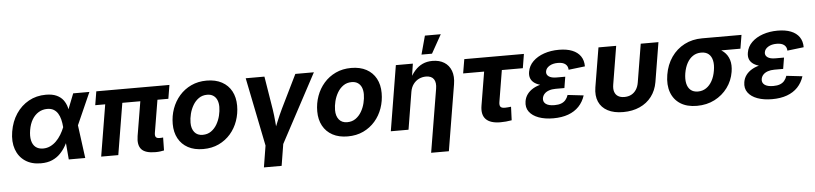

<svg xmlns="http://www.w3.org/2000/svg" viewBox="-51 -1061 6670 1571"><g transform="rotate(-5 3284.0 -275.5)"><path d="M247.6 11.7Q170.9 11.7 118.7 -23.7Q66.4 -59.1 44.2 -121.8Q22 -184.6 35.6 -266.6Q49.3 -349.6 90.8 -411.9Q132.3 -474.1 195.1 -509Q257.8 -543.9 335.9 -543.9Q389.2 -543.9 423.8 -527.8Q458.5 -511.7 478.3 -484.9Q498 -458 506.8 -425.3Q515.6 -392.6 518.1 -359.9H558.6L575.7 -274.9L612.3 0H477.1L454.1 -269Q451.7 -301.8 444.6 -330.3Q437.5 -358.9 424.1 -380.6Q410.6 -402.3 389.4 -414.8Q368.2 -427.2 336.9 -427.2Q297.9 -427.2 265.9 -407.7Q233.9 -388.2 212.6 -352.5Q191.4 -316.9 183.1 -267.1Q174.8 -217.8 182.9 -181.9Q190.9 -146 214.6 -126.7Q238.3 -107.4 276.4 -107.4Q308.1 -107.4 335.2 -120.4Q362.3 -133.3 384.8 -155.8Q407.2 -178.2 424.6 -206.8Q441.9 -235.4 454.1 -266.1L560.1 -535.6H693.4L573.7 -266.1L528.3 -181.2H488.3Q473.6 -147.5 454.3 -113.5Q435.1 -79.6 407.5 -51Q379.9 -22.5 340.8 -5.4Q301.8 11.7 247.6 11.7Z M1189.9 2.4Q1105.5 2.4 1074.2 -33Q1043 -68.4 1054.7 -141.1L1115.2 -504.4H1255.9L1198.2 -157.7Q1193.8 -132.8 1201.7 -121.3Q1209.5 -109.9 1232.4 -109.9Q1242.2 -109.9 1249.5 -110.4Q1256.8 -110.8 1261.7 -111.8L1259.8 -5.4Q1248 -2.9 1229.7 -0.2Q1211.4 2.4 1189.9 2.4ZM743.2 0 826.7 -504.4H967.3L883.8 0ZM731.4 -423.3 750 -535.6H1350.6L1332 -423.3Z M1581.1 11.2Q1508.3 11.2 1456.5 -16.8Q1404.8 -44.9 1377.2 -95.7Q1349.6 -146.5 1349.6 -214.8Q1349.6 -280.3 1370.8 -339.6Q1392.1 -398.9 1432.4 -445.1Q1472.7 -491.2 1529.3 -517.8Q1585.9 -544.4 1656.7 -544.4Q1729.5 -544.4 1781.2 -516.4Q1833 -488.3 1860.4 -437.5Q1887.7 -386.7 1887.7 -318.4Q1887.7 -253.4 1866.9 -194.1Q1846.2 -134.8 1806.2 -88.6Q1766.1 -42.5 1709.5 -15.6Q1652.8 11.2 1581.1 11.2ZM1586.9 -105Q1626.5 -105 1655.8 -125.5Q1685.1 -146 1704.1 -178.7Q1723.1 -211.4 1732.4 -249.3Q1741.7 -287.1 1741.7 -321.3Q1741.7 -354.5 1731.2 -378.4Q1720.7 -402.3 1700.4 -415.5Q1680.2 -428.7 1650.9 -428.7Q1611.3 -428.7 1582 -408.2Q1552.7 -387.7 1533.7 -355.2Q1514.6 -322.8 1505.1 -284.9Q1495.6 -247.1 1495.6 -211.9Q1495.6 -163.1 1519.3 -134Q1543 -105 1586.9 -105Z M2092.3 35.2 1977.1 -535.6H2130.9L2175.3 -262.2Q2183.1 -211.4 2187.3 -160.2Q2191.4 -108.9 2195.8 -55.2H2163.1Q2185.1 -108.9 2205.8 -160.2Q2226.6 -211.4 2251 -262.2L2384.8 -535.6H2537.1L2231.9 35.2ZM2062 204.1 2095.7 -3.4H2241.2L2207.5 204.1Z M2768.1 11.2Q2695.3 11.2 2643.6 -16.8Q2591.8 -44.9 2564.2 -95.7Q2536.6 -146.5 2536.6 -214.8Q2536.6 -280.3 2557.9 -339.6Q2579.1 -398.9 2619.4 -445.1Q2659.7 -491.2 2716.3 -517.8Q2772.9 -544.4 2843.8 -544.4Q2916.5 -544.4 2968.3 -516.4Q3020 -488.3 3047.4 -437.5Q3074.7 -386.7 3074.7 -318.4Q3074.7 -253.4 3054 -194.1Q3033.2 -134.8 2993.2 -88.6Q2953.1 -42.5 2896.5 -15.6Q2839.8 11.2 2768.1 11.2ZM2773.9 -105Q2813.5 -105 2842.8 -125.5Q2872.1 -146 2891.1 -178.7Q2910.2 -211.4 2919.4 -249.3Q2928.7 -287.1 2928.7 -321.3Q2928.7 -354.5 2918.2 -378.4Q2907.7 -402.3 2887.5 -415.5Q2867.2 -428.7 2837.9 -428.7Q2798.3 -428.7 2769 -408.2Q2739.7 -387.7 2720.7 -355.2Q2701.7 -322.8 2692.1 -284.9Q2682.6 -247.1 2682.6 -211.9Q2682.6 -163.1 2706.3 -134Q2730 -105 2773.9 -105Z M3317.9 -306.2 3267.6 0H3122.1L3210.4 -535.6H3350.1L3329.1 -400.4L3314.9 -401.4Q3337.9 -447.3 3366 -479Q3394 -510.7 3429.9 -527.3Q3465.8 -543.9 3511.2 -543.9Q3567.9 -543.9 3607.4 -519.3Q3647 -494.6 3664.3 -448.5Q3681.6 -402.3 3670.9 -337.9L3581.1 204.1H3435.5L3521.5 -313.5Q3530.3 -364.7 3511.5 -392.8Q3492.7 -420.9 3446.8 -420.9Q3416.5 -420.9 3389.4 -408Q3362.3 -395 3343.3 -369.4Q3324.2 -343.8 3317.9 -306.2ZM3426.8 -603 3468.3 -755.4H3598.6L3513.2 -603Z M4022.9 4.9Q3939.9 4.9 3903.6 -32.5Q3867.2 -69.8 3879.4 -143.6L3925.3 -419.9H3752.9L3772.5 -535.6H4262.2L4243.2 -419.9H4070.8L4027.8 -159.7Q4023.9 -133.8 4033 -122.1Q4042 -110.4 4069.8 -110.4Q4080.1 -110.4 4095 -111.8Q4109.9 -113.3 4119.6 -114.3L4115.2 -3.4Q4091.3 1 4068.1 2.9Q4044.9 4.9 4022.9 4.9Z M4456.5 10.3Q4388.2 10.3 4336.7 -8.5Q4285.2 -27.3 4259.3 -62.7Q4233.4 -98.1 4241.7 -148.4Q4247.1 -180.7 4265.9 -206.1Q4284.7 -231.4 4315.4 -249.3Q4346.2 -267.1 4388.7 -276.4Q4431.2 -285.6 4484.4 -285.6H4577.1L4567.9 -228.5H4495.6Q4464.8 -228.5 4441.2 -220.2Q4417.5 -211.9 4403.6 -197Q4389.6 -182.1 4385.7 -161.6Q4380.9 -131.8 4403.8 -114Q4426.8 -96.2 4475.6 -96.2Q4507.8 -96.2 4530 -104.5Q4552.2 -112.8 4566.4 -129.2Q4580.6 -145.5 4588.9 -169.9L4719.7 -154.8Q4702.6 -102.1 4667.5 -65.2Q4632.3 -28.3 4579.6 -9Q4526.9 10.3 4456.5 10.3ZM4482.4 -259.8Q4430.2 -259.8 4391.8 -267.6Q4353.5 -275.4 4329.3 -291.5Q4305.2 -307.6 4295.7 -331.1Q4286.1 -354.5 4291.5 -385.7Q4299.8 -435.5 4336.2 -470.9Q4372.6 -506.3 4428 -525.4Q4483.4 -544.4 4549.8 -544.4Q4613.8 -544.4 4658.4 -526.6Q4703.1 -508.8 4726.8 -474.6Q4750.5 -440.4 4750.5 -390.6L4615.2 -374.5Q4614.7 -404.3 4594 -421.1Q4573.2 -438 4532.2 -438Q4490.2 -438 4462.2 -420.7Q4434.1 -403.3 4430.2 -376.5Q4426.3 -351.6 4447.5 -335.9Q4468.8 -320.3 4511.7 -320.3H4583L4572.8 -259.8Z M5030.8 9.3Q4954.6 9.3 4903.8 -17.6Q4853 -44.4 4831.3 -94Q4809.6 -143.6 4820.8 -212.4L4874.5 -535.6H5020L4968.3 -221.7Q4962.4 -186.5 4970.5 -162.4Q4978.5 -138.2 4999 -125.5Q5019.5 -112.8 5050.8 -112.8Q5083 -112.8 5107.4 -125.5Q5131.8 -138.2 5147.9 -162.4Q5164.1 -186.5 5169.9 -221.7L5221.7 -535.6H5367.2L5314 -212.4Q5302.2 -144 5264.4 -94.2Q5226.6 -44.4 5166.7 -17.6Q5106.9 9.3 5030.8 9.3Z M5636.2 11.2Q5555.2 11.2 5501.2 -22.9Q5447.3 -57.1 5424.8 -118.9Q5402.3 -180.7 5416 -263.2Q5429.7 -345.7 5472.4 -407Q5515.1 -468.3 5580.1 -502Q5645 -535.6 5726.1 -535.6H6049.3L6030.8 -423.8H5799.8L5707 -419.9Q5669.4 -419.9 5640.1 -400.6Q5610.8 -381.3 5591.6 -346.4Q5572.3 -311.5 5564 -263.7Q5556.2 -216.3 5563.7 -180.4Q5571.3 -144.5 5594.2 -124.8Q5617.2 -105 5654.8 -105Q5692.4 -105 5721.9 -124.8Q5751.5 -144.5 5771.2 -180.2Q5791 -215.8 5798.8 -263.7Q5807.1 -311.5 5799.3 -346.7Q5791.5 -381.8 5768.6 -400.9Q5745.6 -419.9 5708 -419.9L5714.4 -460.9Q5771 -460.9 5817.1 -448Q5863.3 -435.1 5894.5 -408Q5925.8 -380.9 5938.7 -339.4Q5951.7 -297.9 5942.4 -241.2Q5930.7 -169.4 5888.7 -112.3Q5846.7 -55.2 5782 -22Q5717.3 11.2 5636.2 11.2Z M6253.4 10.3Q6185.1 10.3 6133.5 -8.5Q6082 -27.3 6056.2 -62.7Q6030.3 -98.1 6038.6 -148.4Q6043.9 -180.7 6062.7 -206.1Q6081.5 -231.4 6112.3 -249.3Q6143.1 -267.1 6185.5 -276.4Q6228 -285.6 6281.2 -285.6H6374L6364.7 -228.5H6292.5Q6261.7 -228.5 6238 -220.2Q6214.4 -211.9 6200.4 -197Q6186.5 -182.1 6182.6 -161.6Q6177.7 -131.8 6200.7 -114Q6223.6 -96.2 6272.5 -96.2Q6304.7 -96.2 6326.9 -104.5Q6349.1 -112.8 6363.3 -129.2Q6377.4 -145.5 6385.7 -169.9L6516.6 -154.8Q6499.5 -102.1 6464.4 -65.2Q6429.2 -28.3 6376.5 -9Q6323.7 10.3 6253.4 10.3ZM6279.3 -259.8Q6227.1 -259.8 6188.7 -267.6Q6150.4 -275.4 6126.2 -291.5Q6102.1 -307.6 6092.5 -331.1Q6083 -354.5 6088.4 -385.7Q6096.7 -435.5 6133.1 -470.9Q6169.4 -506.3 6224.9 -525.4Q6280.3 -544.4 6346.7 -544.4Q6410.6 -544.4 6455.3 -526.6Q6500 -508.8 6523.7 -474.6Q6547.4 -440.4 6547.4 -390.6L6412.1 -374.5Q6411.6 -404.3 6390.9 -421.1Q6370.1 -438 6329.1 -438Q6287.1 -438 6259 -420.7Q6231 -403.3 6227.1 -376.5Q6223.1 -351.6 6244.4 -335.9Q6265.6 -320.3 6308.6 -320.3H6379.9L6369.6 -259.8Z"/></g></svg>

Font: Inter 20pt
Style: Bold Italic
Weight: 700
Italic angle: -9.3988°
Version: Version 4.001;git-66647c0bb